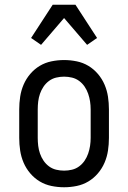

<svg xmlns="http://www.w3.org/2000/svg" viewBox="-20 -781 540 809"><path d="M250 8Q223 8 196.5 2.5Q170 -3 147.5 -16.5Q125 -30 107.5 -50.5Q90 -71 79.5 -95.5Q69 -120 65 -146.5Q61 -173 61 -200V-320Q61 -347 65 -373.5Q69 -400 79.5 -424.5Q90 -449 107.5 -469.5Q125 -490 147.5 -503.5Q170 -517 196.5 -522.5Q223 -528 250 -528Q277 -528 303.5 -522.5Q330 -517 352.5 -503.5Q375 -490 392.5 -469.5Q410 -449 420.5 -424.5Q431 -400 435 -373.5Q439 -347 439 -320V-200Q439 -173 435 -146.5Q431 -120 420.5 -95.5Q410 -71 392.5 -50.5Q375 -30 352.5 -16.5Q330 -3 303.5 2.5Q277 8 250 8ZM250 -62Q267 -62 283.5 -66Q300 -70 313.5 -80Q327 -90 336.5 -104Q346 -118 351.5 -134Q357 -150 359.5 -166.5Q362 -183 362 -200V-320Q362 -337 359.5 -353.5Q357 -370 351.5 -386Q346 -402 336.5 -416Q327 -430 313.5 -440Q300 -450 283.5 -454Q267 -458 250 -458Q233 -458 216.5 -454Q200 -450 186.5 -440Q173 -430 163.5 -416Q154 -402 148.5 -386Q143 -370 141 -353.5Q139 -337 139 -320V-200Q139 -183 141 -166.5Q143 -150 148.5 -134Q154 -118 163.5 -104Q173 -90 186.5 -80Q200 -70 216.5 -66Q233 -62 250 -62ZM153 -592 111 -621 202 -761H298L389 -621L347 -592L250 -705Z"/></svg>

Font: Iosevka Curly Slab
Style: Regular
Weight: 400
Monospace: yes
Designer: Belleve Invis
Foundry: Belleve Invis
Version: Version 22.1.2; ttfautohint (v1.8.4)